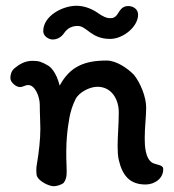

<svg xmlns="http://www.w3.org/2000/svg" viewBox="-20 -642 605 666"><path d="M130 -534C130 -515 151 -505 162 -505C178 -505 192 -512 203 -528C215 -546 233 -552 249 -552C282 -552 295 -507 362 -507C408 -507 459 -550 459 -591C459 -612 440 -621 425 -621C409 -621 401 -613 394 -603C387 -592 381 -579 364 -579C351 -578 336 -585 318 -598C296 -613 270 -622 245 -622C197 -622 130 -587 130 -534ZM509 -77C523 -70 546 -70 546 -57C548 -24 517 -2 485 -2C432 -2 405 -31 392 -87C389 -100 388 -117 388 -134C388 -172 392 -209 392 -253C392 -296 368 -341 318 -341C291 -341 254 -322 242 -298C232 -278 225 -256 221 -235C214 -194 207 -148 211 -62C211 -45 214 -25 201 -8C195 -2 178 4 166 4C151 4 112 -13 107 -35C106 -43 105 -60 108 -73C115 -114 120 -159 120 -195C120 -220 118 -245 118 -278C118 -308 101 -347 78 -347C67 -347 60 -340 49 -340C36 -340 16 -356 16 -371C16 -383 19 -395 30 -405C46 -418 65 -431 93 -431C116 -431 125 -427 146 -415C154 -411 175 -393 187 -345C223 -412 274 -432 350 -432C383 -432 422 -406 445 -382C468 -353 487 -305 487 -269C487 -236 482 -202 482 -163C482 -139 483 -92 509 -77Z"/></svg>

Font: Itim
Style: Regular
Weight: 400
Designer: CadsonDemak Team
Foundry: Pablo Impallari
Version: Version 1.002;PS 001.002;hotconv 1.0.88;makeotf.lib2.5.64775